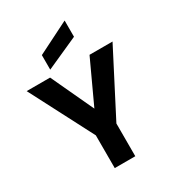

<svg xmlns="http://www.w3.org/2000/svg" viewBox="-226 -1090 1097 1214"><g transform="rotate(-30 323.0 -483.0)"><path d="M248 0V-239L9 -700H180L338 -361H311L468 -700H636L398 -239V0ZM206 -743V-849L439 -966H440V-848Z"/></g></svg>

Font: DM Sans 28pt Black
Style: Regular
Weight: 900
Version: Version 4.004;gftools[0.9.30]